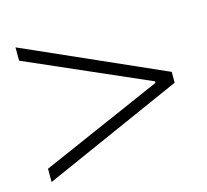

<svg xmlns="http://www.w3.org/2000/svg" viewBox="-72 -619 646 599"><g transform="rotate(-15 250.5 -319.5)"><path d="M25 -537 476 -337V-302L25 -102V-145L418 -317V-322L25 -494Z"/></g></svg>

Font: Brygada 1918 SemiBold
Style: Regular
Weight: 600
Designer: Mateusz Machalski | Borys Kosmynka | Przemek Hoffer
Foundry: NIEPODLEGLA 2018
Version: Version 3.006